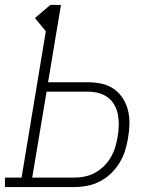

<svg xmlns="http://www.w3.org/2000/svg" viewBox="-35 -755 655 775"><path d="M-15 0V-38H52L150 -629L106 -682L168 -735H211L159 -423H320Q349 -423 376 -417Q403 -411 424.5 -396Q446 -381 460.5 -358.5Q475 -336 481.5 -310Q488 -284 487.5 -255.5Q487 -227 482 -199Q478 -173 470 -147.5Q462 -122 447.5 -98Q433 -74 412.5 -54.5Q392 -35 367.5 -22.5Q343 -10 316.5 -5Q290 0 264 0ZM95 -38H264Q286 -38 307.5 -42.5Q329 -47 349 -58Q369 -69 385.5 -85.5Q402 -102 413 -121.5Q424 -141 430.5 -162.5Q437 -184 440 -205Q444 -226 444.5 -248.5Q445 -271 441 -292Q437 -313 427 -331Q417 -349 400.5 -361.5Q384 -374 363 -379.5Q342 -385 320 -385H153Z"/></svg>

Font: Iosevka Curly Slab XLtEx
Style: Italic
Weight: 200
Width: 7
Italic angle: -9°
Monospace: yes
Designer: Belleve Invis
Foundry: Belleve Invis
Version: Version 11.1.0; ttfautohint (v1.8.3)